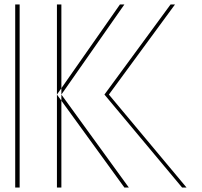

<svg xmlns="http://www.w3.org/2000/svg" viewBox="-20 -845 909 865"><path d="M800.5 0 450.5 -419 748.5 -825H520.5L236.5 -419V-825H48.5V0H236.5V-419L540.5 0ZM820.5 0H560.5L256.5 -419V0H68.5V-825H256.5V-419L540.5 -825H768.5L470.5 -419Z"/></svg>

Font: Hussar Plate
Style: Regular
Weight: 700
Foundry: Cannot Into Space Fonts
Version: Version 0.798247